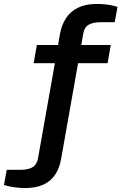

<svg xmlns="http://www.w3.org/2000/svg" viewBox="-103 -754 613 969"><path d="M23 195Q4 195 -15 193Q-34 191 -51.5 187.5Q-69 184 -83 180L-69 103H0Q42 103 63 89Q84 75 89 44L174 -435H67L83 -527H190L200 -584Q208 -628 230 -662Q252 -696 290.5 -715Q329 -734 384 -734Q403 -734 422 -732.5Q441 -731 458.5 -727.5Q476 -724 490 -719L476 -642H408Q365 -642 343.5 -628.5Q322 -615 317 -583L307 -527H456L440 -435H291L206 45Q198 93 176 126.5Q154 160 116.5 177.5Q79 195 23 195Z"/></svg>

Font: Archivo Expanded Medium
Style: Italic
Weight: 500
Width: 7
Italic angle: -10°
Designer: Hector Gatti
Foundry: Omnibus-Type
Version: Version 2.001